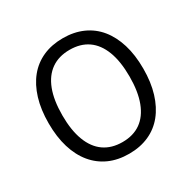

<svg xmlns="http://www.w3.org/2000/svg" viewBox="-160 -873 1041 1041"><g transform="rotate(-30 360.5 -352.5)"><path d="M361 9Q291 9 236.5 -15.5Q182 -40 143.5 -86.5Q105 -133 84.5 -200Q64 -267 64 -352Q64 -438 84.5 -505Q105 -572 143 -618.5Q181 -665 236 -689.5Q291 -714 361 -714Q430 -714 485 -689.5Q540 -665 578 -618.5Q616 -572 636.5 -505.5Q657 -439 657 -353Q657 -268 636.5 -201Q616 -134 578 -87Q540 -40 485 -15.5Q430 9 361 9ZM361 -64Q429 -64 475.5 -97Q522 -130 546.5 -194.5Q571 -259 571 -353Q571 -448 546.5 -512Q522 -576 475.5 -608.5Q429 -641 361 -641Q293 -641 246 -608Q199 -575 174.5 -511Q150 -447 150 -352Q150 -259 174.5 -194.5Q199 -130 246 -97Q293 -64 361 -64Z"/></g></svg>

Font: Nunito Sans 10pt SemiCondensed
Style: Regular
Weight: 400
Width: 4
Designer: Vernon Adams
Foundry: Vernon Adams
Version: Version 3.101;gftools[0.9.27]